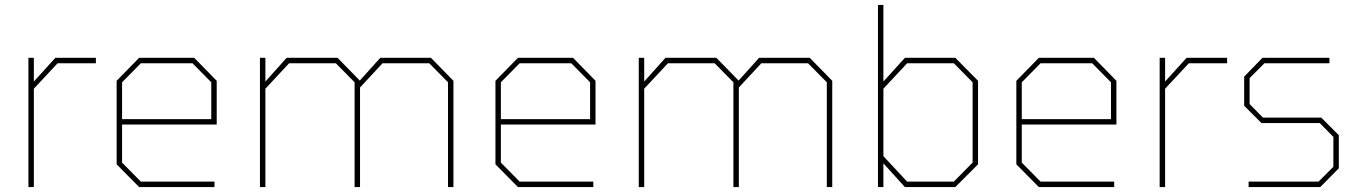

<svg xmlns="http://www.w3.org/2000/svg" viewBox="-20 -757 5508 777"><path d="M95 0V-523H117V-427L204 -523H368V-501H213L117 -398V0Z M543 0 452 -92V-430L543 -523H766L857 -430V-253H474V-99L550 -22H848V0ZM474 -275H835V-424L759 -501H550L474 -424Z M1032 0V-523H1054V-427L1140 -523H1346L1436 -431L1519 -523H1724L1815 -430V0H1793V-424L1717 -501H1528L1437 -403V0H1415V-424L1339 -501H1150L1054 -398V0Z M2076 0 1985 -92V-430L2076 -523H2299L2390 -430V-253H2007V-99L2083 -22H2381V0ZM2007 -275H2368V-424L2292 -501H2083L2007 -424Z M2565 0V-523H2587V-427L2673 -523H2879L2969 -431L3052 -523H3257L3348 -430V0H3326V-424L3250 -501H3061L2970 -403V0H2948V-424L2872 -501H2683L2587 -398V0Z M3533 0V-737H3555V-427L3642 -523H3846L3938 -430V-92L3846 0H3642L3555 -96V0ZM3651 -22H3840L3916 -99V-424L3840 -501H3651L3555 -398V-125Z M4184 0 4093 -92V-430L4184 -523H4407L4498 -430V-253H4115V-99L4191 -22H4489V0ZM4115 -275H4476V-424L4400 -501H4191L4115 -424Z M4673 0V-523H4695V-427L4782 -523H4946V-501H4791L4695 -398V0Z M5033 0V-22H5316L5376 -82V-203L5321 -259H5085L5015 -329V-447L5089 -523H5360V-501H5097L5037 -441V-336L5091 -281H5327L5398 -210V-76L5323 0Z"/></svg>

Font: Tomorrow Thin
Style: Regular
Weight: 250
Designer: Tony de Marco, Monica Rizzolli
Foundry: Just in Type
Version: Version 2.002